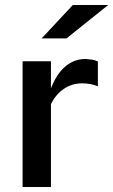

<svg xmlns="http://www.w3.org/2000/svg" viewBox="-20 -745 451 765"><path d="M70 0V-501H183V-393Q205 -450 240 -480Q275 -510 321 -510Q335 -509 346 -507.5Q357 -506 370 -500V-401Q357 -407 340.5 -410Q324 -413 308 -413Q267 -413 234.5 -391Q202 -369 183 -330V0ZM146 -592 270 -725H411L245 -592Z"/></svg>

Font: Red Hat Text Medium
Style: Regular
Weight: 500
Designer: Pentagram, MCKL
Foundry: Pentagram, MCKL
Version: Version 1.023